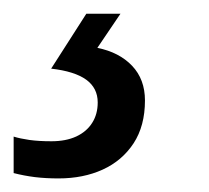

<svg xmlns="http://www.w3.org/2000/svg" viewBox="-101 -20 305 280"><path d="M-15.6 240.2Q-34.2 240.2 -50 238.3Q-65.9 236.3 -81.1 232.4V179.2Q-71.8 182.1 -58.1 184.1Q-44.4 186 -25.9 186Q-4.9 186 10.3 179Q25.4 171.9 33.4 159.2Q41.5 146.5 41.5 129.4Q41.5 108.4 24.7 96.2Q7.8 84 -26.4 80.1L24.9 0H74.7L41 49.8Q72.8 56.2 91.6 75.9Q110.4 95.7 110.4 126.5Q110.4 163.6 93.8 189Q77.1 214.4 48.8 227.3Q20.5 240.2 -15.6 240.2Z"/></svg>

Font: Open Sans Condensed Medium
Style: Italic
Weight: 500
Width: 3
Italic angle: -12°
Designer: Monotype Design Team
Foundry: Monotype Imaging Inc.
Version: Version 3.000